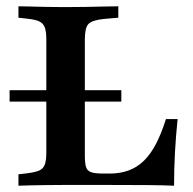

<svg xmlns="http://www.w3.org/2000/svg" viewBox="-20 -591 613 611"><path d="M10.5 -267.7V-304H366.1V-267.7ZM178.2 -2.4Q154.8 -2.4 128.6 -2Q102.4 -1.6 79 -1.2Q55.6 -0.8 38.7 0V-36.3L66.1 -39.5Q91.9 -42.7 104.8 -48.4Q117.7 -54 122.6 -67.3Q127.4 -80.6 127.4 -105.6V-369.4H250V-96.8Q250 -72.6 253.6 -60.1Q257.3 -47.6 269.8 -43.1Q282.3 -38.7 308.1 -38.7H329Q362.9 -38.7 389.9 -48.8Q416.9 -58.9 438.3 -79.8Q459.7 -100.8 476.6 -133.5Q493.5 -166.1 508.1 -212.1H545.2Q539.5 -157.3 536.7 -104.4Q533.9 -51.6 533.9 0Q499.2 -1.6 450.4 -2Q401.6 -2.4 331.5 -2.4H187.9ZM178.2 -568.5H189.5H196.8Q223.4 -568.5 252.8 -569Q282.3 -569.4 309.3 -570.2Q336.3 -571 356.5 -571V-534.7L309.7 -530.6Q272.6 -526.6 261.3 -514.5Q250 -502.4 250 -465.3V-369.4H127.4V-465.3Q127.4 -490.3 122.6 -503.6Q117.7 -516.9 104.8 -523Q91.9 -529 66.1 -531.5L38.7 -534.7V-571Q55.6 -571 79 -570.2Q102.4 -569.4 128.6 -569Q154.8 -568.5 178.2 -568.5Z"/></svg>

Font: Playfair 9pt
Style: Bold
Weight: 700
Designer: Claus Eggers Sørensen
Foundry: Claus Eggers Sørensen
Version: Version 2.203